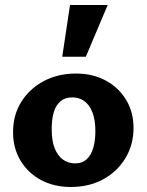

<svg xmlns="http://www.w3.org/2000/svg" viewBox="-20 -731 584 765"><path d="M262 14Q195 14 143 -14Q91 -42 61.5 -91.5Q32 -141 32 -204Q32 -273 65 -325.5Q98 -378 154.5 -408Q211 -438 283 -438Q349 -438 400.5 -410.5Q452 -383 482 -334Q512 -285 512 -221Q512 -154 479.5 -100.5Q447 -47 391 -16.5Q335 14 262 14ZM279 -80Q308 -80 326 -97Q344 -114 352 -143Q360 -172 360 -208Q360 -254 348 -284Q336 -314 315.5 -328.5Q295 -343 268 -343Q239 -343 220.5 -327Q202 -311 194 -283Q186 -255 186 -216Q186 -170 198 -140Q210 -110 231 -95Q252 -80 279 -80ZM228 -505 259 -711H409L322 -505Z"/></svg>

Font: Ysabeau Office ExtraBold
Style: Regular
Weight: 800
Designer: Christian Thalmann (Catharsis Fonts)
Version: Version 2.001;gftools[0.9.30]; featfreeze: tnum,lnum,ss02